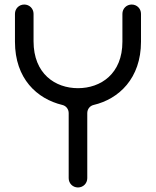

<svg xmlns="http://www.w3.org/2000/svg" viewBox="-20 -827 688 847"><path d="M520 -643C520 -501 424 -438 324 -438C224 -438 128 -501 128 -645V-766C128 -789 110 -807 87 -807C64 -807 46 -789 46 -766V-643C46 -480 143 -391 255 -364C272 -360 283 -345 283 -328V-41C283 -18 301 0 324 0C347 0 365 -18 365 -41V-328C365 -345 376 -360 393 -364C504 -390 602 -481 602 -643V-766C602 -789 584 -807 561 -807C538 -807 520 -789 520 -766Z"/></svg>

Font: Fabada
Style: Regular
Weight: 400
Designer: deFharo
Foundry: deFharo.com
Version: Version 4.000 2011 initial release